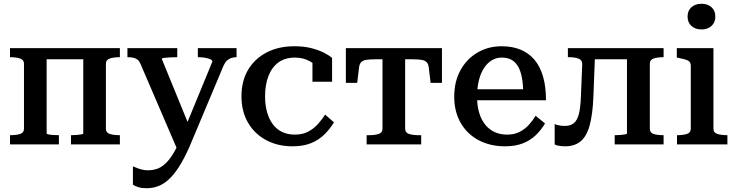

<svg xmlns="http://www.w3.org/2000/svg" viewBox="-20 -765 3894 1017"><path d="M107 -83V-428Q107 -448 86.5 -455Q66 -462 35 -462H33V-510H227V-58Q227 -55 237 -53Q247 -51 262 -50Q277 -49 290 -49H292V0H33V-49H35Q66 -49 86.5 -55.5Q107 -62 107 -83ZM421 -58V-510H615V-462H613Q582 -462 561.5 -455Q541 -448 541 -428V-83Q541 -62 561.5 -55.5Q582 -49 613 -49H615V0H356V-49H357Q370 -49 384.5 -50Q399 -51 410 -53Q421 -55 421 -58ZM187 -451V-510H478V-451Z M994 -69 967 -11 920 29 724 -427Q718 -441 709 -448.5Q700 -456 687 -459Q674 -462 656 -462H655V-510H919V-462H917Q899 -462 880.5 -461Q862 -460 849.5 -458.5Q837 -457 837 -453ZM996 -17Q969 49 941.5 96.5Q914 144 885.5 174Q857 204 825.5 218Q794 232 757 232Q731 232 713 226.5Q695 221 684 213V116Q687 117 698.5 122Q710 127 727 132Q744 137 764 137Q787 137 809.5 130Q832 123 853.5 104Q875 85 897 49.5Q919 14 942 -43L954 -72L1105 -439Q1105 -446 1094.5 -451Q1084 -456 1066.5 -459Q1049 -462 1031 -462H1028V-510H1233V-462H1232Q1218 -462 1205.5 -458Q1193 -454 1182.5 -444.5Q1172 -435 1164 -417Z M1542 -52Q1584 -52 1614 -68.5Q1644 -85 1665.5 -109.5Q1687 -134 1702 -158L1749 -117Q1728 -82 1698 -52.5Q1668 -23 1627 -6.5Q1586 10 1530 10Q1450 10 1388.5 -23.5Q1327 -57 1293 -116.5Q1259 -176 1259 -255Q1259 -336 1294 -395Q1329 -454 1392 -487Q1455 -520 1539 -520Q1591 -520 1631 -509.5Q1671 -499 1698.5 -484.5Q1726 -470 1739 -458V-332H1635V-451Q1646 -449 1654.5 -444Q1663 -439 1668.5 -431Q1674 -423 1675.5 -413Q1677 -403 1673 -393Q1657 -421 1621.5 -440.5Q1586 -460 1543 -460Q1490 -460 1455 -434.5Q1420 -409 1402 -362.5Q1384 -316 1384 -255Q1384 -209 1394.5 -171.5Q1405 -134 1425 -107Q1445 -80 1474.5 -66Q1504 -52 1542 -52Z M2066 -451V-510H2321V-326H2261L2251 -408Q2249 -426 2240 -435.5Q2231 -445 2212.5 -448Q2194 -451 2164 -451ZM2067 -451H1969Q1939 -451 1920.5 -448Q1902 -445 1893 -435.5Q1884 -426 1882 -408L1872 -326H1812V-510H2067ZM2126 -83Q2126 -62 2146.5 -55.5Q2167 -49 2198 -49H2211V0H1922V-49H1935Q1966 -49 1986 -55.5Q2006 -62 2006 -83V-510H2126Z M2507 -252Q2507 -204 2518.5 -166.5Q2530 -129 2551 -103.5Q2572 -78 2601 -65Q2630 -52 2666 -52Q2705 -52 2733.5 -67Q2762 -82 2782.5 -105Q2803 -128 2817 -152L2867 -111Q2847 -77 2818 -49Q2789 -21 2749 -5.5Q2709 10 2655 10Q2577 10 2516 -22Q2455 -54 2420.5 -113.5Q2386 -173 2386 -253Q2386 -333 2419 -393Q2452 -453 2509 -486.5Q2566 -520 2637 -520Q2694 -520 2737.5 -502Q2781 -484 2811 -448.5Q2841 -413 2856.5 -359.5Q2872 -306 2872 -234H2486L2485 -292H2779L2752 -269Q2751 -320 2744 -356Q2737 -392 2723 -415Q2709 -438 2688 -449Q2667 -460 2638 -460Q2610 -460 2586.5 -446.5Q2563 -433 2545 -406.5Q2527 -380 2517 -341Q2507 -302 2507 -252Z M3057 -254 3064 -426Q3064 -447 3044.5 -454.5Q3025 -462 2995 -462H2988V-510H3133L3123 -249Q3119 -157 3103 -99.5Q3087 -42 3055 -16Q3023 10 2974 10Q2957 10 2941.5 7.5Q2926 5 2918 0V-108Q2923 -105 2938 -101.5Q2953 -98 2972 -98Q3002 -98 3020 -113Q3038 -128 3046.5 -162Q3055 -196 3057 -254ZM3301 -58V-510H3495V-462H3493Q3462 -462 3442 -455Q3422 -448 3422 -428V-83Q3422 -62 3442 -55.5Q3462 -49 3493 -49H3495V0H3236V-49H3238Q3250 -49 3265 -50Q3280 -51 3290.5 -53Q3301 -55 3301 -58ZM3094 -451V-510H3359V-451Z M3696 -609Q3663 -609 3642.5 -627.5Q3622 -646 3622 -677Q3622 -709 3642.5 -727Q3663 -745 3696 -745Q3728 -745 3748.5 -727Q3769 -709 3769 -677Q3769 -646 3748.5 -627.5Q3728 -609 3696 -609ZM3759 -510V-83Q3759 -62 3780 -55.5Q3801 -49 3832 -49H3833V0H3566V-49H3567Q3598 -49 3618.5 -55.5Q3639 -62 3639 -83V-417Q3639 -437 3623.5 -444.5Q3608 -452 3575 -458L3565 -460V-510Z"/></svg>

Font: Roboto Serif 36pt Medium
Style: Regular
Weight: 500
Designer: Greg Gazdowicz
Foundry: Commercial Type
Version: Version 1.008